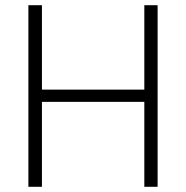

<svg xmlns="http://www.w3.org/2000/svg" viewBox="-20 -717 714 737"><path d="M534 0V-326H141V0H89V-697H141V-373H534V-697H585V0Z"/></svg>

Font: TitilliumText
Style: Light
Weight: 300
Designer: Accademia di Belle Arti di Urbino and others
Foundry: Accademia di Belle Arti di Urbino and others.
Version: Version 60.001